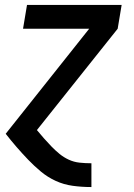

<svg xmlns="http://www.w3.org/2000/svg" viewBox="-20 -540 540 775"><path d="M348 215Q310 215 273.5 210Q237 205 204.5 190Q172 175 145 152.5Q118 130 94 105Q70 80 47 53.5Q24 27 3 0L340 -424H73L89 -520H471L455 -424L129 -15Q143 2 157.5 18.5Q172 35 187.5 51Q203 67 220 81Q237 95 257.5 104.5Q278 114 301 116.5Q324 119 348 119H349V215Z"/></svg>

Font: Iosevka Custom
Style: Bold Italic
Weight: 700
Italic angle: -9°
Designer: Belleve Invis
Foundry: Belleve Invis
Version: Version 30.3.1; ttfautohint (v1.8.3)